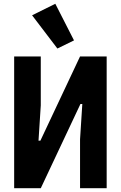

<svg xmlns="http://www.w3.org/2000/svg" viewBox="-20 -997 640 1017"><path d="M55 0H196L406 -446H416L404 -259V0H545V-698H404L194 -252H184L196 -439V-698H55ZM284 -740 372 -783 273 -977 150 -916Z"/></svg>

Font: IBM Plex Mono
Style: Bold
Weight: 700
Monospace: yes
Designer: Mike Abbink, Paul van der Laan, Pieter van Rosmalen
Foundry: Bold Monday
Version: Version 2.004